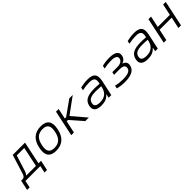

<svg xmlns="http://www.w3.org/2000/svg" viewBox="363 -1938 3504 3504"><g transform="rotate(-45 2114.5 -186.0)"><path d="M92 -59H56L14 137H79L108 0H492L463 137H528L570 -59H504L597 -500H280L166 -132C150 -79 128 -59 92 -59ZM188 -59C205 -77 217 -101 227 -130L325 -441H519L438 -59Z M717 -256 715 -244C680 -78 740 9 899 9C1057 9 1154 -78 1190 -244L1192 -256C1227 -422 1167 -509 1009 -509C850 -509 752 -422 717 -256ZM783 -247 784 -253C812 -386 878 -449 996 -449C1114 -449 1152 -386 1124 -253L1123 -247C1094 -114 1029 -51 912 -51C793 -51 754 -114 783 -247Z M1396 -500 1290 0H1359L1410 -238H1444L1652 0H1744L1514 -270L1829 -500H1740L1456 -298H1422L1465 -500Z M2217 -509C2156 -509 2094 -501 2033 -486L2021 -428C2082 -442 2145 -449 2198 -449C2305 -449 2345 -418 2323 -314L2319 -298C2256 -303 2210 -304 2184 -304C2007 -304 1925 -255 1902 -148C1880 -44 1935 9 2065 9C2157 9 2218 -17 2267 -73H2271L2256 0H2324L2388 -297C2420 -449 2368 -509 2217 -509ZM1970 -147C1985 -221 2046 -250 2176 -250C2207 -250 2260 -248 2308 -244L2303 -221C2278 -107 2205 -50 2090 -50C1990 -50 1956 -85 1970 -147Z M2759 -283H2633L2620 -226H2766C2855 -226 2893 -197 2880 -135C2868 -79 2803 -51 2683 -51C2619 -51 2554 -58 2493 -73L2481 -15C2539 1 2604 9 2673 9C2836 9 2928 -40 2949 -138C2963 -201 2936 -244 2873 -264C2928 -281 2960 -316 2971 -365C2992 -462 2926 -509 2775 -509C2713 -509 2651 -501 2593 -486L2581 -428C2640 -442 2702 -449 2760 -449C2867 -449 2914 -421 2902 -365C2891 -311 2843 -283 2759 -283Z M3417 -509C3356 -509 3294 -501 3233 -486L3221 -428C3282 -442 3345 -449 3398 -449C3505 -449 3545 -418 3523 -314L3519 -298C3456 -303 3410 -304 3384 -304C3207 -304 3125 -255 3102 -148C3080 -44 3135 9 3265 9C3357 9 3418 -17 3467 -73H3471L3456 0H3524L3588 -297C3620 -449 3568 -509 3417 -509ZM3170 -147C3185 -221 3246 -250 3376 -250C3407 -250 3460 -248 3508 -244L3503 -221C3478 -107 3405 -50 3290 -50C3190 -50 3156 -85 3170 -147Z M3677 0H3744L3791 -220H4103L4056 0H4123L4229 -500H4162L4115 -280H3803L3850 -500H3783L3736 -280L3730 -250Z"/></g></svg>

Font: LT Wave Mono Light
Style: Italic
Weight: 300
Designer: Daniel Lyons
Version: Version 2.5 (Glyphs App)